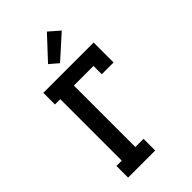

<svg xmlns="http://www.w3.org/2000/svg" viewBox="-289 -1081 1177 1177"><g transform="rotate(-45 300.0 -492.5)"><path d="M85 0V-101H131V-634H85V-735H521V-562H419V-634H249V-101H320V0ZM286 -791 230 -839 366 -985 435 -925Z"/></g></svg>

Font: Iosevka Etoile
Style: Bold
Weight: 700
Designer: Belleve Invis
Foundry: Belleve Invis
Version: Version 28.1.0; ttfautohint (v1.8.4)